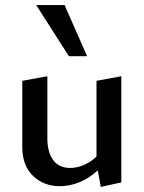

<svg xmlns="http://www.w3.org/2000/svg" viewBox="-20 -729 567 758"><path d="M216 6Q152 6 110 -35Q68 -76 68 -148V-410L167 -428V-183Q167 -128 190 -97Q213 -66 257 -66Q280 -66 304.5 -75Q329 -84 350.5 -101.5Q372 -119 386 -146L418 -122Q393 -80 360.5 -51.5Q328 -23 291 -8.5Q254 6 216 6ZM378 9 361 -83V-410L459 -428V-9ZM252 -507 123 -709H235L324 -507Z"/></svg>

Font: Ysabeau Office SemiBold
Style: Regular
Weight: 600
Designer: Christian Thalmann (Catharsis Fonts)
Version: Version 2.001;gftools[0.9.30]; featfreeze: tnum,lnum,ss02